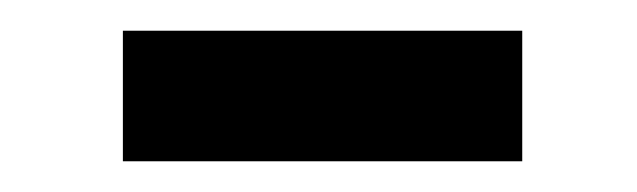

<svg xmlns="http://www.w3.org/2000/svg" viewBox="-20 -335 415 125"><path d="M60 -230V-315H320V-230Z"/></svg>

Font: Bitter
Style: Regular
Weight: 400
Designer: Sol Matas
Foundry: Sol Matas
Version: Version 1.001